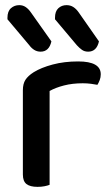

<svg xmlns="http://www.w3.org/2000/svg" viewBox="-20 -721 430 747"><path d="M173 -2Q166 1 153.5 3.5Q141 6 126 6Q97 6 83 -5Q69 -16 69 -42V-370Q69 -395 79 -410.5Q89 -426 111 -440Q140 -458 185 -470Q230 -482 284 -482Q372 -482 372 -432Q372 -420 368 -409.5Q364 -399 359 -391Q349 -393 334 -395Q319 -397 302 -397Q262 -397 229 -388.5Q196 -380 173 -367ZM9 -646V-652Q9 -677 22.5 -689Q36 -701 55 -701Q69 -701 80 -693.5Q91 -686 100 -673L180 -560Q171 -520 138 -520Q124 -520 113 -527Q102 -534 94 -545ZM194 -646V-652Q194 -677 207 -689Q220 -701 239 -701Q254 -701 265.5 -693.5Q277 -686 286 -673L365 -560Q356 -520 323 -520Q309 -520 299 -527Q289 -534 279 -545Z"/></svg>

Font: Baloo 2 Latin Medium
Style: Regular
Weight: 500
Designer: Sarang Kulkarni and Ek Type
Foundry: Ek Type
Version: Version 1.001